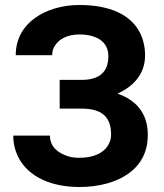

<svg xmlns="http://www.w3.org/2000/svg" viewBox="-20 -740 656 769"><path d="M425 -201C425 -188 422 -175 416 -164C398 -127 354 -108 298 -108C281 -108 264 -110 250 -115C214 -127 180 -151 180 -197H33C33 -173 37 -152 44 -132C77 -40 174 9 298 9C338 9 375 4 408 -5C497 -30 572 -88 572 -199C572 -290 522 -340 451 -365C507 -391 561 -437 561 -518C561 -551 554 -581 542 -606C504 -684 415 -720 298 -720C226 -720 162 -699 119 -667C77 -637 43 -588 43 -519H189C189 -532 192 -544 198 -554C215 -584 251 -602 298 -602C361 -602 414 -577 414 -515C414 -448 374 -420 306 -420H219V-305H306C382 -305 425 -277 425 -201Z"/></svg>

Font: Asimov
Style: Regular
Weight: 500
Designer: Google
Version: Version 2.000980; 2014